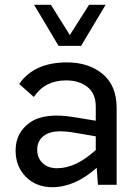

<svg xmlns="http://www.w3.org/2000/svg" viewBox="-20 -770 577 800"><path d="M318 -579 420 -750H351L271 -624L192 -750H122L224 -579ZM259 -510C167.7 -510 101.3 -480 60 -420L121 -366C151.7 -412 196.3 -435 255 -435C291.7 -435 321.5 -425.8 344.5 -407.5C367.5 -389.2 379 -362 379 -326V-267L288 -282C206.7 -295.3 145.8 -288 105.5 -260C65.2 -232 45 -193 45 -143C45 -98.3 59.3 -61.7 88 -33C116.7 -4.3 153.3 10 198 10C260.7 10 322.3 -17 383 -71L388 0H466V-320C466 -382 446.7 -429.2 408 -461.5C369.3 -493.8 319.7 -510 259 -510ZM135 -147C135 -175 147.5 -196.2 172.5 -210.5C197.5 -224.8 239 -226.7 297 -216L379 -202V-145C323.7 -94.3 270 -69 218 -69C192.7 -69 172.5 -76.2 157.5 -90.5C142.5 -104.8 135 -123.7 135 -147Z"/></svg>

Font: Orkney
Style: Regular
Weight: 400
Designer: Samuel Oakes and Alfredo Marco Pradil
Foundry: Alfredo Marco Pradil
Version: 1.0; ttfautohint (v1.5)